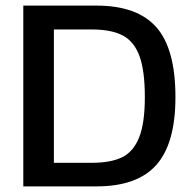

<svg xmlns="http://www.w3.org/2000/svg" viewBox="-20 -664 689 684"><path d="M63 -644H324Q469 -644 537 -567Q605 -490 605 -318Q605 -153 537 -76.5Q469 0 324 0H63ZM307 -84Q374 -84 414.5 -103.5Q455 -123 475.5 -174Q496 -225 496 -318Q496 -412 477 -464Q458 -516 417.5 -537.5Q377 -559 307 -559H172V-84Z"/></svg>

Font: Kanit
Style: Regular
Weight: 400
Designer: Katatrad Team
Foundry: Cadson Demak
Version: Version 1.001